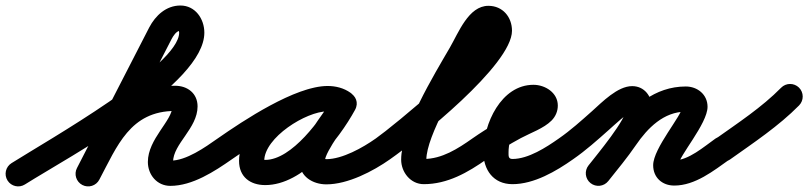

<svg xmlns="http://www.w3.org/2000/svg" viewBox="-63 -609 2888 686"><path d="M-36.1 35.9C-22.9 57 4.9 63.3 25.9 50.1C191 -53.7 667.1 -306.8 667.1 -492.3C667.1 -541.7 634.7 -589.3 581.6 -589.3C530.8 -589.3 492.7 -553.8 470.2 -511C470.2 -511 470.1 -510.9 470.1 -510.8C470 -510.7 470 -510.6 470 -510.6C384 -343.2 298 -175.9 212 -8.6C200.6 13.5 209.3 40.7 231.4 52C253.5 63.4 280.7 54.7 292 32.6C292 32.6 292 32.6 292 32.6C378 -134.8 464 -302.1 550 -469.4C550 -469.4 550 -469.3 549.9 -469.2C549.9 -469.1 549.8 -469 549.8 -469C555.4 -479.6 567.1 -499.3 581.6 -499.3C582.2 -499.3 580.3 -499.4 579.6 -499.5C578.4 -499.7 577.2 -500.1 576.2 -500.9C575.2 -501.8 577.1 -494.2 577.1 -492.3C577.1 -373.3 109.7 -108.9 -21.9 -26.1C-43 -12.9 -49.3 14.9 -36.1 35.9ZM291.7 33.2C291.7 33.2 291.7 33.2 291.7 33.2C355.4 -86.3 401.7 -212.6 562.8 -212.6C570.1 -212.6 558.1 -216 554.7 -222.8C554.1 -224 553.7 -225.2 553.3 -226.5C553.1 -227.3 552.9 -229.8 552.9 -228.9C552.9 -177.7 465.3 -112.6 465.3 -30.3C465.3 15.4 497.9 55.1 545.5 55.1C624.5 55.1 703.6 3.4 765.8 -40.1C786.2 -54.4 791.1 -82.5 776.9 -102.8C762.6 -123.2 734.5 -128.1 714.2 -113.9C714.2 -113.9 714.2 -113.9 714.2 -113.9C669.7 -82.7 602.9 -34.9 545.5 -34.9C545.6 -34.9 545.8 -34.9 545.9 -34.9C546.2 -34.8 546.5 -34.8 546.8 -34.8C547.7 -34.6 548.5 -34.3 549.3 -34C552.8 -32.5 555.3 -27.1 555.3 -30.3C555.3 -94.9 642.9 -150.4 642.9 -228.9C642.9 -275.6 606.7 -302.6 562.8 -302.6C360.5 -302.6 293.6 -161.6 212.3 -9.2C200.6 12.7 208.9 40 230.8 51.7C252.7 63.4 280 55.1 291.7 33.2Z M703.1 -51.2C717.3 -30.9 745.4 -25.9 765.8 -40.1C834.2 -87.9 1023.4 -211.8 1107.6 -211.8C1117.5 -211.8 1128.6 -210.3 1136.8 -204.4C1160.1 -187.8 1184.6 -199.5 1197.2 -219C1209.7 -238.4 1210.3 -265.6 1185.6 -279.9C1159.5 -295.1 1136.9 -301.1 1106.3 -301.1C979.4 -301.1 791.1 -169.2 791.1 -34.2C791.1 22.9 830.8 52.3 884.7 52.3C1020.2 52.3 1146.5 -108.7 1205.5 -216.4C1219.9 -242.7 1207.3 -266.7 1187.6 -277.5C1167.9 -288.3 1141 -285.9 1126.5 -259.6C1089.4 -191.8 1007.3 -109.2 1007.3 -31.6C1007.3 21.7 1054.8 49.7 1103 49.7C1179.9 49.7 1269.4 3.2 1331 -40.2C1351.3 -54.6 1356.1 -82.7 1341.8 -103C1327.4 -123.3 1299.3 -128.1 1279 -113.8C1233.6 -81.7 1160.1 -40.3 1103 -40.3C1094.8 -40.3 1090.3 -45.5 1094.7 -39.1C1096.2 -36.9 1097.3 -29 1097.3 -31.6C1097.3 -68.7 1182.1 -173.7 1205.5 -216.4C1219.9 -242.7 1207.3 -266.6 1187.6 -277.4C1167.9 -288.3 1140.9 -285.9 1126.5 -259.6C1086 -185.6 979.9 -37.7 884.7 -37.7C882.1 -37.7 879.5 -37.8 877 -38.1C871.3 -38.7 881.1 -26.7 881.1 -34.2C881.1 -117.3 1030.8 -211.1 1106.3 -211.1C1121.7 -211.1 1128.3 -209.1 1140.4 -202.1C1165.2 -187.7 1189 -198.3 1200.8 -216.6C1212.6 -235 1212.4 -261 1189.2 -277.6C1165.5 -294.5 1136.5 -301.8 1107.6 -301.8C992.1 -301.8 806.2 -178.1 714.2 -113.9C693.9 -99.7 688.9 -71.6 703.1 -51.2Z M1330.8 -40.1C1330.8 -40.1 1330.8 -40.1 1330.8 -40.1C1429.5 -109.3 1766.3 -376.8 1766.3 -499.1C1766.3 -548.5 1732.8 -588.2 1682 -588.2C1611.1 -588.2 1575.4 -492.5 1544.1 -438.6C1487.4 -341.1 1370.3 -148.3 1370.3 -38.6C1370.3 6.3 1403.9 49 1451 49C1536.1 49 1608.3 7.4 1675.9 -40.2C1696.2 -54.5 1701.1 -82.6 1686.8 -102.9C1672.5 -123.2 1644.4 -128.1 1624.1 -113.8C1624.1 -113.8 1624.1 -113.8 1624.1 -113.8C1572.8 -77.7 1516 -41 1451 -41C1450.8 -41 1452.3 -41.1 1454.2 -40.7C1457.7 -40 1460.3 -35.9 1460.3 -38.6C1460.3 -123.8 1576.2 -314.8 1621.9 -393.4C1639.2 -423.1 1655 -454.3 1673.7 -483.1C1676.6 -487.4 1690.5 -499.9 1683.9 -498.4C1683.2 -498.3 1681.4 -498.2 1682 -498.2C1683.4 -498.2 1679.4 -499.3 1678.3 -500.3C1675.8 -502.5 1676.3 -507 1676.3 -499.1C1676.3 -433.6 1343 -158.5 1279.2 -113.9C1258.8 -99.6 1253.9 -71.5 1268.1 -51.2C1282.4 -30.8 1310.5 -25.9 1330.8 -40.1Z M1675.8 -40.1C1675.8 -40.1 1675.8 -40.1 1675.8 -40.1C1715.1 -67.6 1755.9 -93 1798.2 -115.7C1832.7 -134.2 1879.9 -150.3 1907.6 -178.2C1922 -192.8 1930 -211.4 1930 -232C1930 -277.8 1884.8 -306 1843 -306C1727.2 -306 1664 -165.9 1664 -66C1664 -2.3 1699.6 49 1768 49C1845.3 49 1923.9 2.8 1984.9 -40.2C2005.2 -54.5 2010.1 -82.6 1995.8 -102.9C1981.5 -123.2 1953.4 -128.1 1933.1 -113.8C1888.9 -82.7 1824.8 -41 1768 -41C1752.6 -41 1754 -52.2 1754 -66C1754 -112 1784 -216 1843 -216C1851.4 -216 1843.4 -215 1840.8 -225.7C1839.8 -229.5 1840 -232.5 1840 -232C1840 -231.2 1840.3 -236 1842.1 -239.4C1844.2 -243.2 1815.7 -225.6 1810 -222.7C1745.3 -190.4 1683.6 -155.3 1624.2 -113.9C1603.9 -99.7 1598.9 -71.6 1613.1 -51.2C1627.3 -30.9 1655.4 -25.9 1675.8 -40.1Z M1922 -51.4C1936.2 -30.9 1964.2 -25.9 1984.6 -40C2029.8 -71.3 2070.9 -108 2111.9 -144.5C2126.7 -157.6 2184.5 -211.3 2195.7 -211.3C2198.3 -211.3 2190.5 -212 2188.1 -213C2183.3 -215 2178.9 -218.8 2176.6 -223.6C2176.3 -224.3 2176.1 -226.2 2176.1 -224.4C2176.1 -182.9 2070.3 -57.2 2039.5 -17.6C2024.2 2 2027.8 30.3 2047.4 45.5C2067 60.8 2095.3 57.2 2110.5 37.6C2110.5 37.6 2110.5 37.6 2110.5 37.6C2158.5 -24.1 2266.1 -147.4 2266.1 -224.4C2266.1 -265.3 2239.2 -301.3 2195.7 -301.3C2143.4 -301.3 2088.6 -244.3 2052.1 -211.7C2013.8 -177.7 1975.6 -143.2 1933.4 -114C1912.9 -99.8 1907.9 -71.8 1922 -51.4ZM2110.2 38.1C2110.2 38.1 2110.2 38.1 2110.2 38.1C2143.9 -4.2 2178.6 -46 2209.1 -90.6C2250.8 -151.5 2308.4 -210 2387.2 -210C2387.3 -210 2387.3 -210 2386.7 -210.2C2381.8 -212.1 2378 -216.8 2376.2 -221.5C2375.5 -223.4 2375 -229.5 2375 -227.5C2375 -197.6 2270.7 -79.8 2270.7 -18.6C2270.7 25.3 2302.9 54 2346 54C2420.8 54 2486.7 1.1 2545 -40.3C2565.3 -54.7 2570.1 -82.8 2555.7 -103C2541.3 -123.3 2513.2 -128.1 2493 -113.7C2452.4 -85 2396.9 -36 2346 -36C2343.9 -36 2345.2 -36 2346.5 -35.6C2353.2 -33.2 2359.3 -26.5 2360.6 -19.3C2360.7 -18.5 2360.7 -18.4 2360.7 -18.6C2360.7 -49.8 2465 -166.5 2465 -227.5C2465 -271.2 2429 -300 2387.2 -300C2276.9 -300 2194.2 -228.1 2134.9 -141.4C2105.6 -98.6 2072.1 -58.6 2039.8 -18.1C2024.3 1.4 2027.5 29.7 2046.9 45.2C2066.4 60.7 2094.7 57.5 2110.2 38.1Z M2482.3 -49.6C2496.7 -29.3 2524.8 -24.6 2545.1 -39C2629.4 -98.9 2719.3 -158.5 2792.1 -232.4C2809.5 -250.2 2809.3 -278.7 2791.6 -296.1C2773.8 -313.5 2745.3 -313.3 2727.9 -295.6C2727.9 -295.6 2727.9 -295.6 2727.9 -295.6C2659 -225.5 2572.9 -169.2 2492.9 -112.3C2472.7 -97.9 2467.9 -69.9 2482.3 -49.6Z"/></svg>

Font: FRB American Cursive Guidelines Black
Style: Bold Italic
Weight: 900
Italic angle: -25°
Version: Version 2.0;Modular Font Editor K font №1